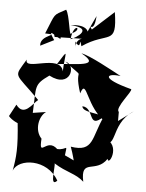

<svg xmlns="http://www.w3.org/2000/svg" viewBox="-76 -1033 866 1139"><g transform="rotate(5 356.5 -463.0)"><path d="M636 -339V-393C609 -415 709 -524 697 -534C506 -584 544 -618 628 -606C572 -636 433 -713 385 -720C515 -648 352 -657 246 -644C314 -752 287 -716 284 -604C262 -708 52 -583 65 -655C-4 -538 -3 -579 153 -422C121 -396 77 -315 27 -383L-11 -312C26 -266 145 -242 43 -285C60 -126 54 -74 39 9C67 -68 239 -79 308 45C262 93 291 -43 283 -56C358 -8 414 -7 462 38C432 -104 531 -15 594 -110C604 -58 680 -226 535 -234C657 -135 581 -316 724 -404ZM340 -109C349 -185 350 -139 291 -142C223 -207 185 -74 193 -195C148 -242 164 -326 206 -355L128 -343C136 -503 118 -509 207 -572C339 -503 363 -648 295 -663C439 -548 341 -658 398 -483C431 -585 440 -396 572 -322C588 -386 421 -358 418 -408C493 -405 458 -270 550 -358C488 -229 510 -140 370 -163C405 -67 394 -45 414 -74ZM410 -852C410 -852 402 -894 307 -881C446 -873 348 -811 313 -798C325 -909 386 -861 314 -832C304 -809 295 -939 272 -970C194 -927 214 -949 160 -819C260 -816 128 -812 137 -744L217 -784C143 -890 284 -748 249 -814C291 -878 193 -864 218 -803L407 -807C319 -821 355 -693 343 -787C386 -724 361 -834 381 -762C532 -866 592 -777 561 -981L434 -866C400 -922 447 -824 455 -948Z"/></g></svg>

Font: Asimov Silicon
Style: Regular
Weight: 400
Designer: Google
Version: Version 2.000980; 2014